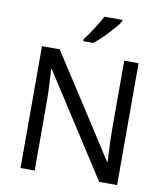

<svg xmlns="http://www.w3.org/2000/svg" viewBox="-99 -1026 959 1108"><g transform="rotate(10 380.0 -472.0)"><path d="M663 0H558L176 -593H172Q174 -558 177 -506Q180 -454 180 -399V0H97V-714H201L582 -123H586Q585 -139 583.5 -171Q582 -203 580.5 -241Q579 -279 579 -311V-714H663ZM528 -934Q516 -916 491 -887.5Q466 -859 437.5 -830.5Q409 -802 385 -784H327V-796Q342 -815 359.5 -841Q377 -867 394 -894.5Q411 -922 422 -944H528Z"/></g></svg>

Font: Noto Sans Zanabazar Square
Style: Regular
Weight: 400
Version: Version 2.005; ttfautohint (v1.8.4.7-5d5b)